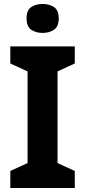

<svg xmlns="http://www.w3.org/2000/svg" viewBox="-20 -948 429 968"><path d="M357 0H32V-86L119 -126V-588L32 -628V-714H357V-628L270 -588V-126L357 -86ZM195 -928Q228 -928 252 -912.5Q276 -897 276 -855Q276 -814 252 -798Q228 -782 195 -782Q161 -782 137.5 -798Q114 -814 114 -855Q114 -897 137.5 -912.5Q161 -928 195 -928Z"/></svg>

Font: Noto Naskh Arabic
Style: Regular
Weight: 400
Designer: Monotype Design Team, David Williams, Mohamad Dakak and Nizar Qandah
Foundry: Monotype Imaging Inc.
Version: Version 2.013